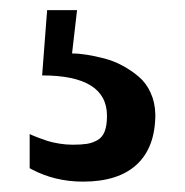

<svg xmlns="http://www.w3.org/2000/svg" viewBox="-20 -31 362 376"><path d="M38.1 298.3V231.4L42 233.4Q46.4 235.4 54.7 238.5Q63 241.7 72.8 244.9Q82.5 248 95.9 250.2Q109.4 252.4 122.1 252.4Q139.2 252.4 150.1 250.7Q161.1 249 170.9 243.4Q180.7 237.8 185.1 226.1Q189.5 214.4 189.5 195.8Q189.5 116.7 62.5 116.7L72.3 -11.2H130.9L121.1 73.7Q134.3 73.7 149.9 76.2Q165.5 78.6 184.3 83.5Q203.1 88.4 220.2 97.7Q237.3 106.9 252 119.4Q266.6 131.8 275.1 150.9Q283.7 169.9 284.2 192.9Q284.2 257.3 248 291Q211.9 324.7 142.6 324.7Q87.4 324.7 41.5 300.3Z"/></svg>

Font: Nobile-bold
Style: Bold
Weight: 700
Version: Version 1.000;PS 001.000;hotconv 1.0.38